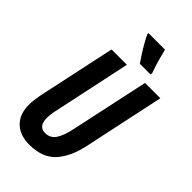

<svg xmlns="http://www.w3.org/2000/svg" viewBox="-281 -1014 1107 1107"><g transform="rotate(45 272.0 -460.5)"><path d="M199.2 9.8Q122.1 9.8 78.1 -32.7Q34.2 -75.2 34.2 -151.9Q34.2 -169.9 36.9 -192.1Q39.6 -214.4 43.9 -236.8L146 -713.9H271L168.9 -233.9Q164.6 -216.8 162.8 -200.7Q161.1 -184.6 161.1 -171.9Q161.1 -102.1 215.8 -102.1Q255.9 -102.1 278.8 -134.3Q301.8 -166.5 316.9 -238.8L418.9 -713.9H543.9L439 -222.2Q416 -111.8 360.4 -51Q304.7 9.8 199.2 9.8ZM319.8 -771Q307.6 -788.1 289.6 -816.2Q271.5 -844.2 255.1 -873Q238.8 -901.9 230 -921.9V-931.2H364.7Q372.6 -898.9 382.8 -862.1Q393.1 -825.2 408.2 -783.2L406.7 -771Z"/></g></svg>

Font: Open Sans Condensed
Style: Bold Italic
Weight: 700
Width: 3
Italic angle: -12°
Designer: Monotype Design Team
Foundry: Monotype Imaging Inc.
Version: Version 3.003; ttfautohint (v1.8.4)